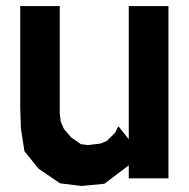

<svg xmlns="http://www.w3.org/2000/svg" viewBox="-20 -593 629 640"><path d="M409.2 -128.9V-572.8H541.5V1.5H409.2V-42L328.1 19.5L251.5 26.9L180.2 18.1L108.4 -30.8L61.5 -88.9L49.8 -164.1L47.4 -234.9V-572.8H179.2V-214.8L182.6 -187L193.4 -162.6L217.3 -134.8L250 -112.3L272.9 -109.4L314 -114.3L335.9 -123L363.3 -149.9L374.5 -172.4Z"/></svg>

Font: Gap Sans
Style: Black
Weight: 400
Designer: Alexandre Liziard and Etienne Ozeray
Foundry: Interstices.io
Version: Version 1.6.1 - December 3. 2014